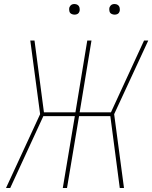

<svg xmlns="http://www.w3.org/2000/svg" viewBox="-20 -937 760 957"><path d="M10 0H31L196 -358H353L293 0H314L374 -358H530L577 0H598L549 -368L719 -735H698L533 -377H377L436 -735H415L356 -377H199L152 -735H131L180 -368ZM551 -864Q557 -864 563 -866Q569 -868 572.5 -873Q576 -878 577 -884Q578 -892 576 -900Q574 -908 567 -912.5Q560 -917 551 -917Q545 -917 539.5 -915Q534 -913 530 -907.5Q526 -902 525 -897Q524 -888 526 -880Q528 -872 535.5 -868Q543 -864 551 -864ZM351 -864Q357 -864 363 -866Q369 -868 372.5 -873Q376 -878 377 -884Q378 -892 376 -900Q374 -908 367 -912.5Q360 -917 351 -917Q345 -917 339.5 -915Q334 -913 330 -907.5Q326 -902 325 -897Q324 -888 326 -880Q328 -872 335.5 -868Q343 -864 351 -864Z"/></svg>

Font: Iosevka Sparkle Thin Oblique
Style: Regular
Weight: 100
Italic angle: -9°
Designer: Belleve Invis
Foundry: Belleve Invis
Version: Version 4.5.0; ttfautohint (v1.8.3)